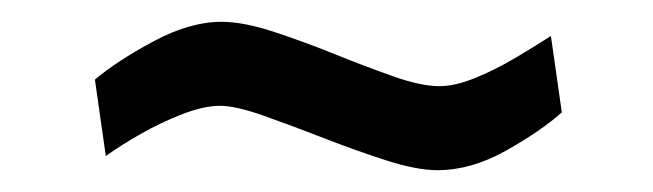

<svg xmlns="http://www.w3.org/2000/svg" viewBox="-20 -347 599 176"><path d="M381 -191Q362 -191 334 -200Q306 -209 276.5 -220.5Q247 -232 221.5 -241Q196 -250 182 -250Q167 -250 147.5 -242.5Q128 -235 109.5 -224.5Q91 -214 77 -204L67 -274Q87 -291 120.5 -309Q154 -327 183 -327Q203 -327 230.5 -318Q258 -309 286.5 -297.5Q315 -286 340.5 -277Q366 -268 383 -268Q397 -268 415.5 -275.5Q434 -283 452.5 -294Q471 -305 485 -314L495 -244Q476 -227 444 -209Q412 -191 381 -191Z"/></svg>

Font: Cairo Medium
Style: Regular
Weight: 500
Designer: Mohamed Gaber, Accademia di Belle Arti di Urbino
Foundry: Kief Type Foundry, Accademia di Belle Arti di Urbino
Version: Version 3.117